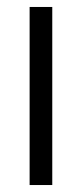

<svg xmlns="http://www.w3.org/2000/svg" viewBox="-20 -531 236 551"><path d="M65 0V-511H130V0Z"/></svg>

Font: TikTok Sans 24pt Light
Style: Regular
Weight: 300
Version: Version 4.000